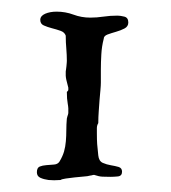

<svg xmlns="http://www.w3.org/2000/svg" viewBox="-20 -681 292 328"><path d="M43 -386.7Q43 -394.5 47.9 -396.5Q52.7 -398.4 59.3 -398.9Q65.9 -399.4 72.3 -399.9Q78.6 -400.4 81.5 -404.8Q86.9 -413.6 89.4 -422.1Q91.8 -430.7 92.5 -439.7Q93.3 -448.7 93.3 -458.5Q93.3 -468.3 94.2 -478.5L95.2 -482.4Q95.7 -483.9 96.2 -485.4Q96.7 -486.8 96.7 -487.8Q97.2 -496.1 95.7 -503.9Q94.2 -511.7 94.2 -523.9Q96.7 -526.4 96.7 -527.1Q96.7 -527.8 96.7 -531.2Q94.7 -538.1 93.3 -544.7Q91.8 -551.3 92.3 -559.1Q92.3 -559.6 92.8 -562.3Q93.3 -564.9 93.5 -567.9Q93.8 -570.8 94 -573.5Q94.2 -576.2 94.2 -577.1Q94.2 -586.9 93.3 -597.7Q92.3 -608.4 92.3 -620.1Q90.3 -626 83.3 -628.4Q76.2 -630.9 68.6 -632.8Q61 -634.8 54.9 -637.5Q48.8 -640.1 48.8 -647Q48.8 -653.8 57.1 -657.5Q65.4 -661.1 76.7 -661.1Q91.8 -661.1 105.5 -656Q119.1 -650.9 134.3 -650.9Q145.5 -650.9 156.7 -652.6Q168 -654.3 180.7 -654.3Q185.5 -654.3 192.4 -652.6Q199.2 -650.9 199.2 -642.6Q199.2 -635.7 192.6 -632.3Q186 -628.9 178.2 -626.7Q170.4 -624.5 163.8 -622.1Q157.2 -619.6 157.2 -614.7Q153.8 -601.6 153.1 -588.1Q152.3 -574.7 152.3 -562V-540Q152.3 -535.2 151.6 -527.6Q150.9 -520 150.1 -510.7Q149.4 -501.5 148.7 -491.2Q147.9 -481 147.9 -470.7Q145.5 -466.8 145.5 -462.2Q145.5 -457.5 145.5 -453.1Q145.5 -441.9 146 -434.8Q146.5 -427.7 147.9 -415.5Q148.9 -405.8 155.5 -402.8Q162.1 -399.9 169.4 -398.7Q176.8 -397.5 182.6 -395.8Q188.5 -394 188.5 -387.7Q188.5 -380.4 181.4 -379.6Q174.3 -378.9 168.5 -378.9Q160.2 -378.9 154.8 -379.2Q149.4 -379.4 140.6 -382.3Q139.2 -381.8 137.7 -381.8Q136.7 -381.3 135.5 -381.3Q134.3 -381.3 133.3 -380.9Q130.4 -379.9 122.8 -379.4Q115.2 -378.9 107.2 -377.9Q99.1 -377 92.3 -376Q85.4 -375 83.5 -373.5Q71.8 -372.6 63 -373.5Q55.2 -374.5 49.1 -377.2Q43 -379.9 43 -386.7Z"/></svg>

Font: IM FELL French Canon
Style: Regular
Weight: 400
Designer: Igino Marini
Foundry: Igino Marini,
Version: 3.00